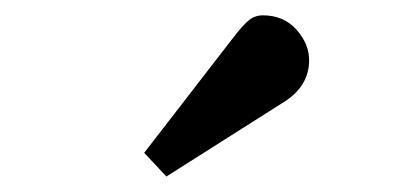

<svg xmlns="http://www.w3.org/2000/svg" viewBox="-20 -809 540 249"><path d="M195.8 -580.1 167 -610.8 282.2 -759.8Q294.9 -776.4 302.7 -782.7Q310.5 -789.1 320.8 -789.1Q348.1 -789.1 364.5 -770.5Q380.9 -752 380.9 -731Q380.9 -695.8 345.2 -674.8Z"/></svg>

Font: Literata Book SemiBold
Style: Regular
Weight: 600
Designer: Latin by Veronika Burian and Jose Scaglione. Greek by Irene Vlachou. Cyrillic by Vera Evstafieva
Foundry: TypeTogether
Version: Version 2.003;PS 002.003;hotconv 1.0.88;makeotf.lib2.5.64775